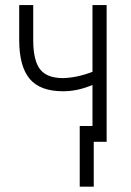

<svg xmlns="http://www.w3.org/2000/svg" viewBox="-20 -548 508 742"><path d="M392.1 0H337.4V-219.7Q279.8 -195.3 224.1 -195.3Q135.3 -195.3 95 -242.9Q54.7 -290.5 54.2 -391.6V-528.3H108.4V-387.7Q109.4 -311.5 136 -278.8Q162.6 -246.1 224.1 -246.1Q279.8 -248 337.4 -270.5V-528.3H392.1ZM342.3 173.3H288.1V-61H342.3Z"/></svg>

Font: Roboto Condensed Light
Style: Regular
Weight: 300
Designer: Google
Version: Version 2.134; 2016